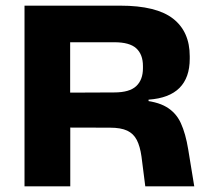

<svg xmlns="http://www.w3.org/2000/svg" viewBox="-20 -659 738 679"><path d="M493.8 0 480.4 -105.2Q475.3 -141.7 463.7 -164.1Q452.1 -186.5 429.8 -197Q407.4 -207.5 368.8 -207.5L181.2 -208V-331.2L383.9 -332.1Q437.9 -332.1 461.7 -354.4Q485.5 -376.7 485.5 -417.7V-425.6Q485.5 -466.5 461.9 -488.1Q438.4 -509.6 384.4 -509.6H180.9V-639H405.3Q533.1 -639 592.1 -593Q651 -547 651 -460.2V-451.2Q651 -384.5 614.8 -348.1Q578.5 -311.7 505.4 -306.6V-282.8L472.7 -305.2Q534.1 -301 568.3 -280.8Q602.6 -260.6 619.5 -223.6Q636.5 -186.5 645.6 -130.6L667 0ZM66.7 0V-639H228.1V-284L228.5 -224.6V0Z"/></svg>

Font: Anek Gurmukhi Medium SemiExpanded
Style: Regular
Weight: 500
Width: 6
Version: Version 1.003